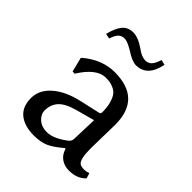

<svg xmlns="http://www.w3.org/2000/svg" viewBox="-181 -728 844 844"><g transform="rotate(45 240.5 -306.0)"><path d="M283.2 -569.8Q300.3 -569.8 311.8 -580.8Q323.2 -591.8 333 -622.1L356.9 -616.2Q338.9 -526.4 270 -525.9Q245.1 -525.9 206.1 -551.8Q169.9 -573.7 151.9 -574.2Q132.8 -574.2 121.8 -562.5Q110.8 -550.8 103 -525.9L79.1 -530.8Q90.3 -575.7 108.6 -597.9Q127 -620.1 158.9 -620.1Q190.9 -620.1 231 -591.8Q260.3 -569.8 283.2 -569.8ZM310.1 -225.1 225.1 -202.1Q169.9 -187 147.9 -162.6Q126 -138.2 126 -102.1Q126 -78.1 146.5 -59.6Q167 -41 200.2 -41Q240.2 -41 292 -80.1Q306.2 -89.8 306.2 -106ZM310.1 -47.9H306.2Q266.1 -13.7 238.5 -2Q210.9 9.8 169.9 9.8Q111.8 9.8 78.4 -17.1Q44.9 -43.9 44.9 -98.1Q44.9 -148.9 89.4 -187.5Q133.8 -226.1 210.9 -243.2L304.2 -264.2Q311 -266.1 311 -275.9Q311 -308.1 304 -331.5Q296.9 -355 287.8 -366.5Q278.8 -377.9 263.9 -384.5Q249 -391.1 239 -392.6Q229 -394 214.8 -394Q157.7 -394 105 -309.1L91.8 -310.1L75.2 -377L78.1 -380.9Q147 -439 225.1 -439Q390.1 -439 390.1 -276.9Q390.1 -273.4 389.6 -252.7Q389.2 -231.9 388.7 -208.3Q388.2 -184.6 387.7 -160.2Q387.2 -135.7 387.2 -126Q387.2 -63 403.8 -47.9Q412.1 -40.5 433.1 -40.5Q445.3 -40.5 460 -45.9L467.8 -21Q438.5 9.8 388.2 9.8Q359.9 9.8 339.1 -4.9Q318.4 -19.5 310.1 -47.9Z"/></g></svg>

Font: Biolilbert
Style: Regular
Weight: 400
Designer: Philipp H. Poll
Foundry: Philipp H. Poll
Version: Version 1.1.0